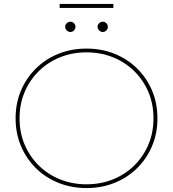

<svg xmlns="http://www.w3.org/2000/svg" viewBox="-20 -949 876 972"><path d="M418 3Q341 3 275.5 -23.5Q210 -50 161.5 -98Q113 -146 86 -210Q59 -274 59 -350Q59 -426 86 -490Q113 -554 161.5 -602Q210 -650 275.5 -676.5Q341 -703 418 -703Q495 -703 560.5 -676.5Q626 -650 674.5 -602Q723 -554 750 -490Q777 -426 777 -350Q777 -274 750 -210Q723 -146 674.5 -98Q626 -50 560.5 -23.5Q495 3 418 3ZM418 -16Q490 -16 552 -41Q614 -66 660 -111.5Q706 -157 731.5 -217.5Q757 -278 757 -350Q757 -422 731.5 -482.5Q706 -543 660 -588.5Q614 -634 552 -659Q490 -684 418 -684Q346 -684 284 -659Q222 -634 176 -588.5Q130 -543 104.5 -482.5Q79 -422 79 -350Q79 -278 104.5 -217.5Q130 -157 176 -111.5Q222 -66 284 -41Q346 -16 418 -16ZM500 -787Q490 -787 482 -795Q474 -803 474 -813Q474 -824 482 -831.5Q490 -839 500 -839Q511 -839 518.5 -831.5Q526 -824 526 -813Q526 -803 518.5 -795Q511 -787 500 -787ZM336 -787Q326 -787 318 -795Q310 -803 310 -813Q310 -824 318 -831.5Q326 -839 336 -839Q347 -839 354.5 -831.5Q362 -824 362 -813Q362 -803 354.5 -795Q347 -787 336 -787ZM282 -909V-929H554V-909Z"/></svg>

Font: Montserrat Thin Thin
Style: Regular
Weight: 250
Version: Version 9.000